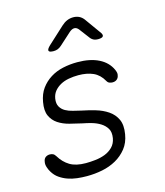

<svg xmlns="http://www.w3.org/2000/svg" viewBox="-117 -874 834 972"><g transform="rotate(-15 300.0 -387.5)"><path d="M218 10Q192 10 166.5 7Q141 4 118.5 -4Q96 -12 76.5 -25.5Q57 -39 44 -61Q37 -72 32 -87.5Q27 -103 30 -116Q32 -131 41.5 -138Q51 -145 64 -145Q73 -145 80.5 -141.5Q88 -138 94 -128Q115 -93 146.5 -74Q178 -55 230 -55Q253 -55 280 -58Q307 -61 330.5 -70Q354 -79 371.5 -96.5Q389 -114 394 -142Q399 -173 387.5 -192Q376 -211 356 -223.5Q336 -236 311.5 -243Q287 -250 265 -254Q233 -261 200 -269.5Q167 -278 142 -294.5Q117 -311 104.5 -338.5Q92 -366 100 -410Q107 -451 127.5 -479Q148 -507 177.5 -525.5Q207 -544 243.5 -552Q280 -560 319 -560Q386 -560 431 -537.5Q476 -515 495 -473Q499 -464 500.5 -456.5Q502 -449 500 -443Q498 -430 489 -422.5Q480 -415 466 -415Q458 -415 450 -418Q442 -421 437 -430Q417 -466 384.5 -480.5Q352 -495 307 -495Q281 -495 256.5 -490.5Q232 -486 213 -475.5Q194 -465 181 -449.5Q168 -434 164 -411Q160 -385 169.5 -368.5Q179 -352 196 -342.5Q213 -333 234.5 -328Q256 -323 276 -318Q311 -311 347 -300.5Q383 -290 411 -271Q439 -252 453 -222Q467 -192 459 -145Q452 -102 428.5 -72.5Q405 -43 372 -24.5Q339 -6 299.5 2Q260 10 218 10ZM219 -645Q196 -645 193.5 -653.5Q191 -662 209 -679L296 -759Q310 -772 325.5 -778.5Q341 -785 358 -785Q375 -785 388.5 -778.5Q402 -772 412 -759L470 -678Q483 -662 478.5 -653.5Q474 -645 451 -645Q439 -645 430 -649Q421 -653 414 -661L371 -718Q361 -730 349 -730Q337 -730 323 -718L261 -662Q251 -653 241 -649Q231 -645 219 -645Z"/></g></svg>

Font: Maple Mono ExtraLight
Style: Italic
Weight: 275
Italic angle: -10°
Monospace: yes
Designer: subframe7536
Version: Version 7.000